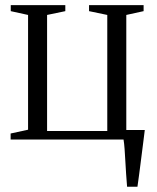

<svg xmlns="http://www.w3.org/2000/svg" viewBox="-20 -532 598 732"><path d="M464.5 180Q462.5 156.5 460.8 131Q459 105.5 457.8 81.2Q456.5 57 455 36Q453.5 15 451 0H20.5V-23L87 -37.5V-475L21 -489.5V-512.5H229V-489.5L159.5 -475V-32.5H389V-475L319.5 -489.5V-512.5H527.5V-489.5L461.5 -475V-36.5H532Q529.5 -16 526.8 5.5Q524 27 521.2 49.5Q518.5 72 515.5 94.2Q512.5 116.5 509.8 138.2Q507 160 504 180Z"/></svg>

Font: Merriweather 120pt Light
Style: Regular
Weight: 300
Version: Version 2.100